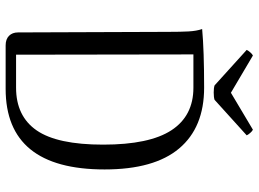

<svg xmlns="http://www.w3.org/2000/svg" viewBox="-138 -779 917 681"><g transform="rotate(90 320.5 -438.5)"><path d="M95 -44 93 -577Q93 -619 91.5 -648Q90 -677 83 -697Q159 -704 291 -704Q432 -704 506.5 -615.5Q581 -527 581 -351Q581 0 295 0H141Q119 0 107 -12Q95 -24 95 -44ZM291 -37Q392 -37 442.5 -110Q493 -183 493 -346Q493 -510 442 -588Q391 -666 291 -666H173L174 -37ZM308 -738Q292 -738 283 -741L157 -855Q159 -860 165.5 -867.5Q172 -875 177 -877L309 -799L440 -877Q445 -875 451.5 -867.5Q458 -860 460 -855L334 -741Q325 -738 308 -738Z"/></g></svg>

Font: Arima Madurai
Style: Regular
Weight: 400
Designer: Joana Correia and Natanael Gama
Foundry: NDISCOVER
Version: Version 1.019